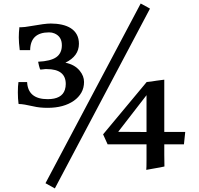

<svg xmlns="http://www.w3.org/2000/svg" viewBox="-20 -948 1123 1082"><path d="M772.9 -928.2 812.5 -906.7Q822.3 -900.9 825.2 -899.4L289.1 113.8L236.3 84.5ZM804.2 9.3Q805.7 0.5 805.7 -48.3V-134.8H586.4L561 -190.9L806.6 -485.8Q831.1 -487.8 861.3 -493.2L905.8 -499V-204.6H1023.9L1016.6 -134.8H905.8V-76.7L906.7 -9.8Q881.3 -3.9 856 0Q830.6 3.9 804.2 9.3ZM805.7 -204.1V-411.6L646 -205.1ZM424.8 -701.2Q424.8 -631.8 348.6 -594.7Q401.4 -584 429.7 -548.8Q453.6 -519.5 453.6 -486.1Q453.6 -452.6 438.5 -426Q423.3 -399.4 396.5 -380.4Q339.4 -340.3 248 -340.3Q202.6 -340.3 168.5 -348.6Q111.3 -361.8 87.9 -361.8L84.5 -362.8Q80.6 -392.6 80.6 -427.5Q80.6 -462.4 84 -485.4H132.8Q137.7 -389.2 248.5 -389.2Q328.6 -389.2 345.7 -442.4Q350.6 -458 350.6 -474.6Q350.6 -558.6 243.7 -558.6Q239.3 -558.6 234.9 -558.6Q228 -558.6 208.5 -555.7Q205.1 -555.7 200 -576.4Q194.8 -597.2 194.8 -600.1Q265.6 -603.5 297.1 -625.7Q328.6 -647.9 328.6 -692.9Q328.6 -742.2 286.6 -759.8Q273.4 -765.6 256.8 -765.6Q151.4 -765.6 149.9 -665.5H91.3Q85.9 -708.5 85.9 -737.1Q85.9 -765.6 89.4 -794.9L95.7 -794.4H98.6Q117.2 -794.4 152.3 -800.8Q233.4 -815.4 266.1 -815.4Q298.8 -815.4 328.1 -809.1Q357.4 -802.7 378.9 -789.1Q424.8 -759.3 424.8 -701.2Z"/></svg>

Font: HeadlandOne
Style: Regular
Weight: 400
Designer: Gary Lonergan
Foundry: Sorkin Type Co.
Version: Version 1.002